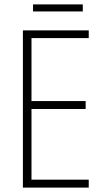

<svg xmlns="http://www.w3.org/2000/svg" viewBox="-20 -852 475 872"><path d="M356 -832H130V-800H356ZM383 0V-36H123V-357H369V-393H123V-679H383V-714H84V0Z"/></svg>

Font: Noto Sans Gujarati Condensed ExtraLight
Style: Regular
Weight: 200
Width: 3
Designer: Jelle Bosma - Monotype Design Team, Universal Thirst
Foundry: Monotype Imaging Inc.
Version: Version 2.106